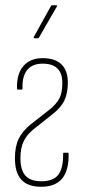

<svg xmlns="http://www.w3.org/2000/svg" viewBox="-20 -707 323 733"><path d="M137 6Q86 6 61.5 -21Q37 -48 37 -103Q37 -147 51 -176.5Q65 -206 98 -233L166 -286Q196 -310 207 -332Q218 -354 218 -390Q218 -464 143 -464Q103 -464 83.5 -439.5Q64 -415 66 -369Q66 -365 62 -365H49Q45 -365 45 -369Q43 -424 69 -454.5Q95 -485 143 -485Q190 -485 214.5 -461.5Q239 -438 239 -391Q239 -351 225.5 -323Q212 -295 178 -269L110 -215Q83 -194 70.5 -168Q58 -142 58 -103Q58 -58 77 -36.5Q96 -15 138 -15Q184 -15 203 -40.5Q222 -66 221 -120Q221 -124 225 -124H239Q242 -124 242 -120Q243 -56 217 -25Q191 6 137 6ZM111 -561Q110 -561 109 -562.5Q108 -564 109 -566L174 -683Q176 -687 178 -687H194Q197 -687 198 -685.5Q199 -684 197 -682L129 -564Q128 -561 124 -561Z"/></svg>

Font: Sofia Sans Extra Condensed Thin
Style: Regular
Weight: 250
Version: Version 4.100